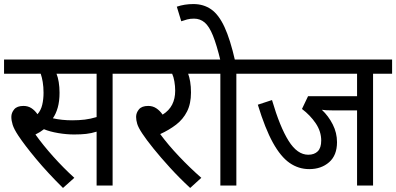

<svg xmlns="http://www.w3.org/2000/svg" viewBox="-20 -916 1956 948"><path d="M536 -552V0H457V-266Q432 -258 406 -255Q380 -252 346 -252Q308 -252 267 -259Q226 -266 197 -278Q178 -263 155 -252Q192 -200 242.5 -143.5Q293 -87 347 -38L291 12Q216 -62 158.5 -131Q101 -200 70 -247Q49 -279 42.5 -300Q36 -321 36 -339Q36 -359 50 -376Q64 -393 96 -393Q118 -393 135 -382Q152 -371 165 -352Q182 -371 188.5 -398.5Q195 -426 195 -458Q195 -487 191 -511Q187 -535 181 -552H0V-622H630V-552ZM336 -322Q371 -322 399 -325.5Q427 -329 457 -338V-552H259Q266 -535 270 -510.5Q274 -486 274 -458Q274 -416 265 -384.5Q256 -353 241 -332Q263 -327 287 -324.5Q311 -322 336 -322Z M974 -38 919 12Q866 -37 819.5 -88Q773 -139 737.5 -183Q702 -227 683 -256Q663 -286 657.5 -304.5Q652 -323 652 -339Q652 -359 666 -376Q680 -393 712 -393Q734 -393 751.5 -381.5Q769 -370 783 -350Q815 -370 830 -399.5Q845 -429 845 -468Q845 -491 841 -514Q837 -537 830 -552H616V-622H1002V-552H909Q915 -536 919 -512.5Q923 -489 923 -459Q923 -404 903.5 -365.5Q884 -327 849.5 -300.5Q815 -274 771 -254Q810 -201 864 -144Q918 -87 974 -38Z M1147 -552V0H1068V-552H988V-622H1240V-552ZM1069 -615Q1050 -694 1031.5 -740Q1013 -786 990.5 -805Q968 -824 938 -824Q919 -824 904 -820Q889 -816 875 -811L853 -883Q891 -896 935 -896Q985 -896 1022.5 -870Q1060 -844 1088.5 -782.5Q1117 -721 1141 -615Z M1822 -552V0H1743V-371H1621Q1585 -371 1569 -374Q1602 -343 1623 -301.5Q1644 -260 1644 -214Q1644 -149 1605 -115Q1566 -81 1507 -81Q1454 -81 1410 -111.5Q1366 -142 1327.5 -211.5Q1289 -281 1253 -399L1323 -422Q1362 -289 1405 -220.5Q1448 -152 1502 -152Q1532 -152 1549 -169Q1566 -186 1566 -222Q1566 -267 1539 -307Q1512 -347 1471 -378L1501 -441H1743V-552H1226V-622H1916V-552Z"/></svg>

Font: Noto Sans SemiCondensed
Style: Regular
Weight: 400
Width: 4
Designer: Monotype Design Team
Foundry: Monotype Imaging Inc.
Version: Version 2.013; ttfautohint (v1.8.4.7-5d5b)